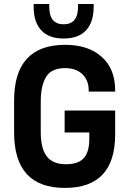

<svg xmlns="http://www.w3.org/2000/svg" viewBox="-20 -922 640 950"><path d="M49.8 -266.6V-424.8Q49.8 -700.2 302.7 -700.2Q417 -700.2 483.4 -640.6Q549.8 -581.1 549.8 -475.6V-468.8H418.9V-475.6Q418.9 -523.4 388.7 -553.7Q357.4 -585 301.8 -585Q238.3 -585 210.9 -545.9Q197.3 -526.4 189.5 -494.6Q181.6 -462.9 181.6 -418V-268.6Q181.6 -185.5 212.9 -146.5Q243.2 -109.4 306.6 -109.4Q367.2 -109.4 394.5 -139.6Q421.9 -169.9 421.9 -234.4V-266.6H299.8V-375H549.8V-256.8Q549.8 7.8 300.8 7.8Q49.8 7.8 49.8 -266.6ZM294.9 -731.4Q221.7 -731.4 184.1 -772Q146.5 -812.5 146.5 -888.7V-902.3H223.6V-888.7Q223.6 -801.8 294.9 -801.8Q366.2 -801.8 366.2 -888.7V-902.3H443.4V-888.7Q443.4 -812.5 405.8 -772Q368.2 -731.4 294.9 -731.4Z"/></svg>

Font: Dinish
Style: Bold
Weight: 700
Designer: Bert Driehuis
Foundry: Playbeing
Version: Version 3.006; git-39231f3c-release